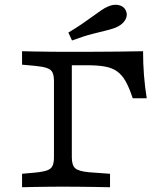

<svg xmlns="http://www.w3.org/2000/svg" viewBox="-20 -786 671 806"><path d="M206.5 -201.6V-445.2Q206.5 -468.5 200.4 -481.5Q194.4 -494.4 177 -500.4Q159.7 -506.5 125.8 -509.7L72.6 -514.5V-571Q96.8 -570.2 125.4 -569.8Q154 -569.4 182.7 -569Q211.3 -568.5 235.5 -568.5H245.2H344.4Q420.2 -568.5 478.2 -569.4Q536.3 -570.2 580.6 -571Q580.6 -519.4 584.3 -471.4Q587.9 -423.4 596 -373.4H537.1Q523.4 -416.1 508.1 -443.5Q492.7 -471 472.2 -485.9Q451.6 -500.8 421.4 -506.5Q391.1 -512.1 346.8 -512.1H281.5V-201.6ZM235.5 -2.4Q211.3 -2.4 182.7 -2Q154 -1.6 125.4 -1.2Q96.8 -0.8 72.6 0V-56.5L125.8 -61.3Q159.7 -64.5 177 -70.6Q194.4 -76.6 200.4 -89.5Q206.5 -102.4 206.5 -125.8V-201.6H281.5V-125.8Q281.5 -91.9 296 -79.4Q310.5 -66.9 354 -62.9L441.9 -56.5V0Q412.1 -0.8 378.2 -1.2Q344.4 -1.6 311.3 -2Q278.2 -2.4 249.2 -2.4H244.4ZM282.3 -616.1 266.9 -649.2Q300.8 -669.4 325.8 -686.7Q350.8 -704 370.2 -718.1Q389.5 -732.3 404.8 -742.7Q420.2 -753.2 433.9 -758.9Q458.1 -769.4 479 -764.5Q500 -759.7 508.1 -741.9Q516.9 -724.2 507.3 -705.2Q497.6 -686.3 474.2 -674.2Q458.1 -666.1 432.3 -659.7Q406.5 -653.2 369.4 -644Q332.3 -634.7 282.3 -616.1Z"/></svg>

Font: Playfair 5pt SemiExpanded Light
Style: Regular
Weight: 300
Width: 6
Designer: Claus Eggers Sørensen
Foundry: Claus Eggers Sørensen
Version: Version 2.203